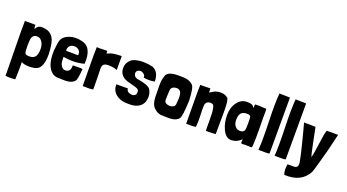

<svg xmlns="http://www.w3.org/2000/svg" viewBox="-63 -1420 4191 2320"><g transform="rotate(20 2032.5 -259.5)"><path d="M168 203Q168 206 121 208Q71 209 42 204V138Q42 55 37 -192Q33 -391 36 -499Q163 -499 171 -498Q172 -497 172 -491L173 -458Q178 -445 183 -454Q209 -506 276 -497Q378 -490 415 -402Q439 -347 444 -215Q444 -41 363 -12Q312 7 242 1Q175 -6 171 -25Q173 86 168 192ZM330 -243Q330 -296 306 -334Q280 -374 239 -374Q192 -374 177 -333Q167 -305 167 -229Q167 -151 176 -133Q186 -114 228 -114Q312 -114 323 -185Q330 -204 330 -243Z M623 -233Q624 -168 638 -147Q664 -96 714 -106Q766 -116 763 -192Q772 -191 825 -193Q872 -195 889 -190Q878 -49 861 -34Q832 7 757 12Q732 14 692 12L631 10Q603 6 579 -8Q478 -79 488 -284Q496 -385 510 -423Q535 -480 611 -504Q682 -526 757 -507Q906 -482 891 -259Q767 -224 623 -251ZM709 -416Q635 -416 626 -351Q622 -331 634 -330Q636 -329 720 -329Q739 -329 758 -328Q774 -327 777 -328Q783 -328 783 -341Q783 -387 744 -406Q728 -416 709 -416Z M1096 -465Q1103 -469 1143 -484Q1177 -495 1231 -498Q1281 -501 1281 -497V-321L1251 -331Q1223 -338 1213 -338Q1151 -345 1124 -334Q1089 -320 1091 -269Q1095 -146 1095 -7V-3Q1069 4 1035 3Q985 1 961 3L959 -243Q957 -394 960 -498Q995 -495 1030 -498Q1095 -498 1095 -499Z M1618 -346Q1624 -371 1599 -391Q1576 -410 1549 -408Q1503 -400 1503 -361Q1503 -321 1550 -305Q1693 -284 1727 -240Q1772 -166 1740 -74Q1696 18 1561 16Q1460 20 1398 -26Q1336 -72 1336 -152V-157Q1345 -158 1484 -158Q1486 -110 1549 -103Q1574 -100 1591 -112Q1610 -125 1609 -152Q1614 -192 1561 -206Q1444 -238 1452 -235Q1342 -272 1346 -378Q1348 -424 1375 -459Q1403 -497 1450 -509Q1549 -536 1674 -507Q1761 -470 1761 -346Q1682 -333 1618 -346Z M1850 -456Q1877 -514 2000 -514Q2013 -513 2039 -514Q2064 -515 2078 -513Q2150 -508 2189 -470Q2224 -447 2230 -272Q2222 -61 2198 -37Q2169 4 2094 9Q2069 11 2028 9L1966 7Q1915 -2 1880 -37Q1835 -77 1831 -172Q1829 -197 1830 -252Q1831 -302 1829 -325Q1829 -366 1834 -397ZM1966 -318Q1963 -294 1962 -255Q1961 -205 1960 -188Q1958 -146 2003 -136Q2043 -126 2075 -143Q2092 -151 2098 -176Q2108 -266 2101 -302Q2090 -379 2009 -360Q1988 -354 1975 -338Q1969 -333 1966 -318Z M2448 -461Q2491 -493 2548 -495Q2609 -498 2649 -464Q2674 -441 2672 -271Q2669 -11 2670 -2Q2643 2 2545 2Q2542 -28 2543 -110Q2543 -194 2541 -230Q2533 -314 2516 -327Q2515 -328 2514 -328Q2512 -329 2512 -329Q2487 -341 2458 -333Q2420 -322 2417 -275Q2415 -237 2419 -140Q2422 -55 2416 -7V-3Q2390 4 2361 3Q2317 1 2292 3L2290 -243Q2288 -394 2291 -498Q2326 -495 2361 -498Q2421 -498 2421 -499Q2420 -509 2423 -446Q2443 -457 2448 -461Z M3142 -474V-464Q3140 -406 3143 -252Q3145 -119 3140 -40Q3140 -1 3127 1L3050 -2L3007 1Q2995 -3 2995 -21Q2995 -29 2997 -39Q2999 -50 2999 -56Q2941 2 2867 2Q2797 2 2755 -92Q2720 -170 2720 -266Q2720 -365 2769 -430Q2817 -495 2888 -497Q2933 -497 2950 -491Q2977 -482 2990 -451Q2989 -463 2992 -478Q2994 -496 2994 -502Q2994 -503 3042 -503Q3112 -500 3140 -498Q3142 -482 3142 -474ZM2843 -246Q2843 -200 2867 -170Q2891 -138 2932 -138Q2977 -138 2988 -170Q2994 -188 2994 -259Q2994 -333 2989 -346Q2981 -363 2942 -363Q2863 -363 2849 -299Q2843 -279 2843 -246Z M3362 -724Q3362 14 3361 -6Q3354 3 3293 1Q3226 -1 3220 0Q3230 -115 3222 -363Q3214 -601 3226 -727Z M3570 -724Q3570 14 3569 -6Q3562 3 3501 1Q3434 -1 3428 0Q3438 -115 3430 -363Q3422 -601 3434 -727Z M3851 -137Q3865 -175 3883 -318Q3900 -458 3917 -499L3986 -500Q4030 -501 4063 -499Q4048 -442 4010 -278Q3934 5 3921 30Q3835 190 3616 177Q3596 116 3610 44Q3702 44 3704 43Q3749 33 3741 -24Q3717 -160 3625 -500Q3649 -497 3701 -499Q3751 -499 3773 -497Q3836 -178 3851 -137Z"/></g></svg>

Font: Londrina Solid
Style: Regular
Weight: 400
Designer: Marcelo Magalhaes
Foundry: Marcelo Magalh„es
Version: Version 1.001 2011